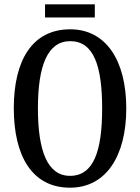

<svg xmlns="http://www.w3.org/2000/svg" viewBox="-20 -861 651 891"><path d="M189 -780H420V-841H189ZM305 10C472 10 566 -137 566 -358C566 -580 472 -725 306 -725C129 -725 44 -580 44 -359C44 -137 129 10 305 10ZM305 -45C200 -45 156 -161 156 -358C156 -555 200 -670 306 -670C415 -670 454 -555 454 -358C454 -161 415 -45 305 -45Z"/></svg>

Font: Noto Serif Tamil ExtraCondensed Medium
Style: Italic
Weight: 500
Width: 2
Italic angle: -12°
Designer: Indian Type Foundry, Tom Grace, and the Monotype Design Team
Foundry: Monotype Imaging Inc.
Version: Version 2.003